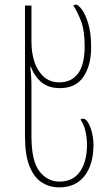

<svg xmlns="http://www.w3.org/2000/svg" viewBox="-20 -560 472 830"><path d="M236 250Q194 250 160.5 228.5Q127 207 107.5 158.5Q88 110 88 30V-536H116V-378Q116 -332 129 -292.5Q142 -253 169 -228.5Q196 -204 237 -204Q289 -204 317.5 -242.5Q346 -281 346 -360Q346 -428 330 -469.5Q314 -511 297 -536Q301 -540 308 -540Q318 -540 333.5 -519.5Q349 -499 361.5 -458Q374 -417 374 -355Q374 -278 341 -228.5Q308 -179 239 -179Q191 -179 160.5 -203.5Q130 -228 113 -272H111Q113 -252 114.5 -231Q116 -210 116 -190V30Q116 136 150.5 180.5Q185 225 237 225Q296 225 326 181.5Q356 138 356 66Q356 35 349 5.5Q342 -24 328 -43Q330 -45 332.5 -46Q335 -47 339 -47Q351 -47 361.5 -29Q372 -11 378 15Q384 41 384 66Q384 151 345.5 200.5Q307 250 236 250Z"/></svg>

Font: Noto Serif Georgian ExtraCondensed Thin
Style: Regular
Weight: 100
Width: 2
Designer: Monotype Design Team, Akaki Razmadze
Foundry: Google LLC
Version: Version 2.003; ttfautohint (v1.8.4.7-5d5b)